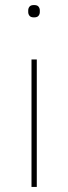

<svg xmlns="http://www.w3.org/2000/svg" viewBox="-20 -742 271 762"><path d="M115 -673Q102 -673 97 -679.5Q92 -686 92 -694V-701Q92 -709 97 -715.5Q102 -722 115 -722Q128 -722 133 -715.5Q138 -709 138 -701V-694Q138 -686 133 -679.5Q128 -673 115 -673ZM105 -506H126V0H105Z"/></svg>

Font: IBM Plex Sans Hebrew Thin
Style: Regular
Weight: 100
Designer: Mike Abbink, Paul van der Laan, Pieter van Rosmalen, Yanek Iontef
Foundry: Bold Monday
Version: Version 1.2